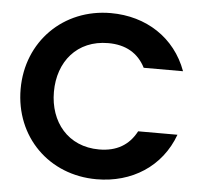

<svg xmlns="http://www.w3.org/2000/svg" viewBox="-51 -762 872 822"><g transform="rotate(5 384.5 -351.0)"><path d="M393 -708C189 -708 36 -555 36 -351C36 -146 188 6 393 6C545 6 671 -74 722 -214H553C521 -153 468 -122 393 -122C259 -122 179 -222 179 -351C179 -481 259 -579 393 -579C468 -579 522 -548 553 -487H722C671 -627 545 -708 393 -708Z"/></g></svg>

Font: Matrixport Bold
Style: Regular
Weight: 600
Designer: Ninad Kale (Devanagari), Jonny Pinhorn (Latin)
Foundry: Indian Type Foundry
Version: Version 2.000;PS 1.0;hotconv 1.0.79;makeotf.lib2.5.61930; tt